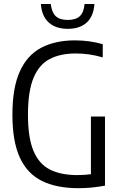

<svg xmlns="http://www.w3.org/2000/svg" viewBox="-20 -956 616 982"><path d="M381 6.5Q270.5 6.5 195.2 -30.2Q120 -67 81.8 -149.5Q43.5 -232 43.5 -369.5Q43.5 -508 81.8 -591.5Q120 -675 191.5 -712.2Q263 -749.5 363.5 -749.5Q438 -749.5 505.5 -730V-662.5Q469 -673 435.2 -677.8Q401.5 -682.5 367 -682.5Q288.5 -682.5 234 -654Q179.5 -625.5 151.2 -557Q123 -488.5 123 -368.5Q123 -252 151.2 -184.5Q179.5 -117 235.5 -88.8Q291.5 -60.5 375.5 -60.5Q412.5 -60.5 445 -65V-360H517V-6.5Q479 0.5 446 3.5Q413 6.5 381 6.5ZM326.5 -808.5Q265.5 -808.5 229.5 -840.8Q193.5 -873 189 -935.5H239.5Q245 -892 265.5 -873Q286 -854 326.5 -854Q367.5 -854 388 -873Q408.5 -892 412.5 -935.5H463Q458.5 -872.5 423.2 -840.5Q388 -808.5 326.5 -808.5Z"/></svg>

Font: Encode Sans Condensed Condensed
Style: Regular
Weight: 400
Width: 3
Designer: Multiple Designers
Foundry: Impallari Type
Version: Version 3.000; ttfautohint (v1.8.3) -l 8 -r 50 -G 200 -x 14 